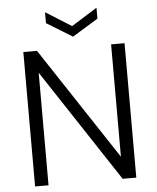

<svg xmlns="http://www.w3.org/2000/svg" viewBox="-59 -946 812 996"><g transform="rotate(-5 346.5 -448.0)"><path d="M83 0V-700H154L540 -115V-700H610V0H539L153 -586V0ZM347 -757 213 -839V-896L347 -812L481 -896V-839Z"/></g></svg>

Font: DM Sans 10pt Light
Style: Regular
Weight: 300
Version: Version 4.004;gftools[0.9.30]